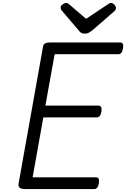

<svg xmlns="http://www.w3.org/2000/svg" viewBox="-20 -1287 859 1307"><path d="M148 0Q124 0 113.5 -9.5Q103 -19 107 -40L273 -970Q275 -984 286.5 -991Q298 -998 319 -998H798Q811 -998 816 -988.5Q821 -979 817 -958Q814 -937 806 -927.5Q798 -918 785 -918H352L289 -568H650Q663 -568 668 -558.5Q673 -549 671 -528Q667 -507 659 -497.5Q651 -488 638 -488H275L202 -80H633Q646 -80 651 -71Q656 -62 653 -40Q650 -20 642 -10Q634 0 621 0ZM736 -1267Q747 -1267 758 -1255.5Q769 -1244 769 -1233Q769 -1227 767 -1222Q765 -1217 760 -1212L608 -1080Q596 -1071 585 -1064.5Q574 -1058 556 -1058Q540 -1058 530.5 -1065Q521 -1072 514 -1082L399 -1217Q394 -1224 393.5 -1228.5Q393 -1233 393 -1236Q393 -1248 407 -1257.5Q421 -1267 430 -1267Q439 -1267 444 -1263Q449 -1259 456 -1253L566 -1159L709 -1254Q716 -1258 722 -1262.5Q728 -1267 736 -1267Z"/></svg>

Font: Playwrite ZA
Style: Regular
Weight: 400
Designer: Veronika Burian, José Scaglione
Foundry: TypeTogether
Version: Version 1.002